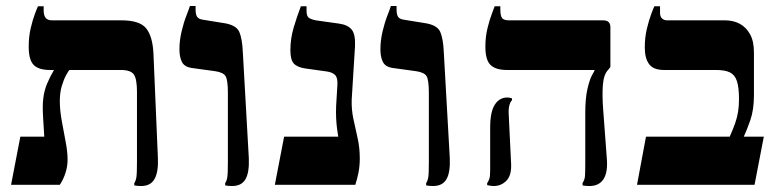

<svg xmlns="http://www.w3.org/2000/svg" viewBox="-20 -618 2601 642"><path d="M452 4Q446 4 440 3.5Q434 3 429 2V-6Q434 -13 436 -25Q438 -37 438 -75V-311Q438 -354 427.5 -369Q417 -384 384 -384H147Q109 -384 92.5 -401Q76 -418 76 -462Q76 -495 82.5 -523Q89 -551 96.5 -571Q104 -591 107 -597H126V-583Q126 -567 132.5 -558.5Q139 -550 154 -550H386Q447 -550 468.5 -523.5Q490 -497 493 -441L508 -89Q510 -44 497 -20Q484 4 452 4ZM17 0 48 -161H128Q127 -177 126 -194Q125 -211 124 -227.5Q123 -244 123 -260.5Q123 -277 125 -291Q128 -316 138 -339.5Q148 -363 160 -383V-401H212V-384Q209 -381 201 -366.5Q193 -352 186.5 -330Q180 -308 180 -280Q180 -250 186.5 -214Q193 -178 199.5 -144Q206 -110 206 -84Q206 -62 199 -40Q192 -18 180 0Z M756 4Q750 4 744 3.5Q738 3 733 2V-6Q738 -13 740 -25Q742 -37 742 -75V-307Q742 -350 734.5 -363Q727 -376 699 -380L619 -391Q596 -395 588 -411.5Q580 -428 580 -453Q580 -482 587 -512Q594 -542 603 -565Q612 -588 615 -598H634V-586Q634 -570 639 -562Q644 -554 659 -552L727 -541Q769 -535 779.5 -512.5Q790 -490 792 -443L812 -89Q814 -42 801 -19Q788 4 756 4Z M899 0 930 -161H1111Q1109 -173 1107 -188Q1105 -203 1104 -222.5Q1103 -242 1104 -265L1108 -331Q1110 -356 1101.5 -366Q1093 -376 1073 -379L1001 -389Q974 -393 962.5 -405.5Q951 -418 951 -450Q951 -489 962 -526Q973 -563 986 -597H1005V-582Q1005 -566 1011 -560Q1017 -554 1036 -550L1114 -539Q1143 -535 1156 -519Q1169 -503 1167 -462L1156 -285Q1155 -252 1161.5 -221Q1168 -190 1175.5 -157.5Q1183 -125 1183 -88Q1183 -62 1178.5 -40Q1174 -18 1168 0Z M1428 4Q1422 4 1416 3.5Q1410 3 1405 2V-6Q1410 -13 1412 -25Q1414 -37 1414 -75V-307Q1414 -350 1406.5 -363Q1399 -376 1371 -380L1291 -391Q1268 -395 1260 -411.5Q1252 -428 1252 -453Q1252 -482 1259 -512Q1266 -542 1275 -565Q1284 -588 1287 -598H1306V-586Q1306 -570 1311 -562Q1316 -554 1331 -552L1399 -541Q1441 -535 1451.5 -512.5Q1462 -490 1464 -443L1484 -89Q1486 -42 1473 -19Q1460 4 1428 4Z M1951 4Q1945 4 1939 3.5Q1933 3 1928 2V-6Q1935 -17 1936 -29Q1937 -41 1937 -75V-239Q1937 -289 1944 -319.5Q1951 -350 1958.5 -364.5Q1966 -379 1968 -382V-384H1675Q1638 -384 1620.5 -400.5Q1603 -417 1603 -462Q1603 -495 1610 -523.5Q1617 -552 1624.5 -571.5Q1632 -591 1634 -597H1653V-586Q1653 -565 1659 -557.5Q1665 -550 1682 -550H1997Q2021 -550 2021 -527V-394L2014 -385Q1999 -370 1996 -335.5Q1993 -301 1997 -250L2009 -89Q2013 -42 1998 -19Q1983 4 1951 4ZM1631 4Q1621 4 1609 1V-6Q1613 -11 1616 -19.5Q1619 -28 1619 -48V-191Q1619 -244 1634.5 -268Q1650 -292 1676 -292Q1680 -292 1683 -291.5Q1686 -291 1692 -289V-283Q1686 -277 1683 -265Q1680 -253 1681 -236L1689 -71Q1691 -32 1673.5 -14Q1656 4 1631 4Z M2110 0 2140 -161H2420Q2432 -188 2438.5 -207Q2445 -226 2448 -244.5Q2451 -263 2451 -287Q2451 -326 2444 -347Q2437 -368 2420.5 -376Q2404 -384 2374 -384H2200Q2165 -384 2150.5 -403.5Q2136 -423 2136 -459Q2136 -493 2143 -522Q2150 -551 2157.5 -571Q2165 -591 2168 -597H2187V-575Q2187 -562 2194 -556Q2201 -550 2210 -550H2404Q2432 -550 2453.5 -538.5Q2475 -527 2488 -503.5Q2501 -480 2501 -443V-300Q2501 -251 2489 -216.5Q2477 -182 2467 -161H2534L2503 0Z"/></svg>

Font: Frank Ruhl Libre
Style: Bold
Weight: 700
Designer: Yanek Iontef
Foundry: Fontef
Version: Version 6.004